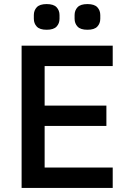

<svg xmlns="http://www.w3.org/2000/svg" viewBox="-20 -922 633 942"><path d="M86 0V-698H533V-598H199V-404H502V-304H199V-100H533V0ZM209 -776Q175 -776 160.5 -791.5Q146 -807 146 -830V-848Q146 -871 160.5 -886.5Q175 -902 209 -902Q243 -902 257.5 -886.5Q272 -871 272 -848V-830Q272 -807 257.5 -791.5Q243 -776 209 -776ZM409 -776Q375 -776 360.5 -791.5Q346 -807 346 -830V-848Q346 -871 360.5 -886.5Q375 -902 409 -902Q443 -902 457.5 -886.5Q472 -871 472 -848V-830Q472 -807 457.5 -791.5Q443 -776 409 -776Z"/></svg>

Font: IBM Plex Sans Hebrew Medium
Style: Regular
Weight: 500
Designer: Mike Abbink, Paul van der Laan, Pieter van Rosmalen, Yanek Iontef
Foundry: Bold Monday
Version: Version 1.2